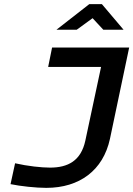

<svg xmlns="http://www.w3.org/2000/svg" viewBox="-20 -900 645 929"><path d="M222 -89C181 -89 114 -96 53 -110L31 -9C79 1 154 9 204 9C365 9 479 -76 512 -228L605 -670H232L213 -576H469L393 -220C372 -122 309 -89 222 -89ZM253 -756H351L428 -812L480 -756H578L473 -880H412Z"/></svg>

Font: LT Wave Medium
Style: Italic
Weight: 500
Designer: Daniel Lyons
Version: Version 2.5 (Glyphs App)